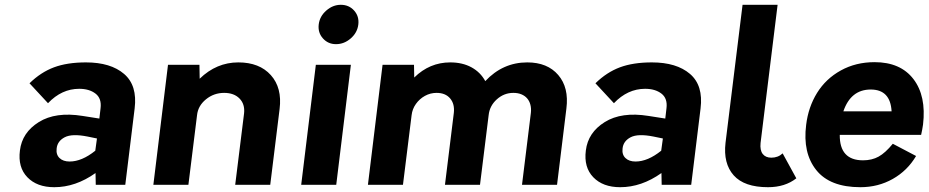

<svg xmlns="http://www.w3.org/2000/svg" viewBox="-20 -770 3869 800"><path d="M338 -510Q441 -510 497 -462Q553 -414 541 -318L502 0H379L378 -49Q295 10 206 10Q134 10 94 -31.5Q54 -73 63 -143Q72 -218 142 -261.5Q212 -305 324 -287L394 -276L399 -319Q404 -360 378 -380Q352 -400 310 -400Q237 -400 180 -340L103 -423Q150 -469 205 -489.5Q260 -510 338 -510ZM216 -151Q213 -126 228 -111.5Q243 -97 270 -97Q321 -97 377 -142L384 -193L345 -201Q280 -214 249.5 -198Q219 -182 216 -151Z M973 -510Q1061 -510 1108.5 -457Q1156 -404 1145 -316L1106 0H960L997 -298Q1001 -336 978 -359.5Q955 -383 914 -383Q871 -383 838 -356Q805 -329 801 -290L765 0H619L680 -500H811L812 -442Q882 -510 973 -510Z M1380 -586Q1347 -586 1325.5 -610Q1304 -634 1308 -668Q1312 -702 1339.5 -726Q1367 -750 1400 -750Q1434 -750 1455.5 -726Q1477 -702 1473 -668Q1469 -634 1441.5 -610Q1414 -586 1380 -586ZM1235 0 1296 -500H1442L1381 0Z M2177 -510Q2261 -510 2306 -457.5Q2351 -405 2340 -318L2301 0H2155L2192 -300Q2194 -318 2190 -333.5Q2186 -349 2176.5 -360Q2167 -371 2152.5 -377Q2138 -383 2119 -383Q2080 -383 2050 -356Q2020 -329 2016 -290L1980 0H1834L1871 -300Q1875 -337 1855.5 -360Q1836 -383 1799 -383Q1773 -383 1750.5 -370.5Q1728 -358 1713 -337Q1698 -316 1695 -290L1659 0H1513L1574 -500H1705L1706 -447Q1770 -510 1856 -510Q1907 -510 1944.5 -489.5Q1982 -469 2002 -432Q2075 -510 2177 -510Z M2696 -510Q2799 -510 2855 -462Q2911 -414 2899 -318L2860 0H2737L2736 -49Q2653 10 2564 10Q2492 10 2452 -31.5Q2412 -73 2421 -143Q2430 -218 2500 -261.5Q2570 -305 2682 -287L2752 -276L2757 -319Q2762 -360 2736 -380Q2710 -400 2668 -400Q2595 -400 2538 -340L2461 -423Q2508 -469 2563 -489.5Q2618 -510 2696 -510ZM2574 -151Q2571 -126 2586 -111.5Q2601 -97 2628 -97Q2679 -97 2735 -142L2742 -193L2703 -201Q2638 -214 2607.5 -198Q2577 -182 2574 -151Z M3180 10Q3081 10 3037 -39.5Q2993 -89 3003 -175L3074 -750H3220L3149 -174Q3146 -144 3158 -128.5Q3170 -113 3194 -113Q3222 -113 3241 -131L3298 -27Q3251 10 3180 10Z M3826 -251Q3823 -230 3818 -208H3479Q3478 -102 3576 -102Q3613 -102 3641 -117.5Q3669 -133 3700 -171L3797 -120Q3761 -59 3700 -24.5Q3639 10 3565 10Q3438 10 3381 -61.5Q3324 -133 3339 -250Q3348 -324 3384.5 -383Q3421 -442 3483.5 -476.5Q3546 -511 3624 -511Q3732 -511 3786 -440.5Q3840 -370 3826 -251ZM3608 -397Q3525 -397 3494 -306H3695Q3690 -397 3608 -397Z"/></svg>

Font: Orkney
Style: BoldItalic
Weight: 700
Designer: Samuel Oakes and Alfredo Marco Pradil
Foundry: Alfredo Marco Pradil
Version: 1.0; ttfautohint (v1.5)